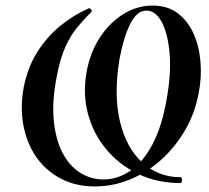

<svg xmlns="http://www.w3.org/2000/svg" viewBox="-20 -656 748 688"><path d="M320 12Q250 12 196 -17Q142 -46 108.5 -95.5Q75 -145 63.5 -209Q52 -273 65 -343Q79 -414 113 -468.5Q147 -523 195 -562.5Q243 -602 298 -626Q302 -628 306.5 -621.5Q311 -615 306 -612Q280 -586 256.5 -557.5Q233 -529 214.5 -488.5Q196 -448 184 -385Q166 -296 172.5 -226.5Q179 -157 203.5 -109.5Q228 -62 266.5 -37.5Q305 -13 351 -13Q401 -13 446.5 -43.5Q492 -74 526.5 -139Q561 -204 578 -305Q594 -397 587.5 -467.5Q581 -538 559 -578Q537 -618 505 -618Q470 -618 446 -569Q422 -520 408 -443Q387 -315 410 -220Q433 -125 490.5 -73Q548 -21 627 -21Q632 -21 632 -10.5Q632 0 627 0Q543 0 474.5 -33Q406 -66 359.5 -122.5Q313 -179 294.5 -251Q276 -323 291 -402Q304 -470 338.5 -522.5Q373 -575 422 -605.5Q471 -636 527 -636Q581 -636 617.5 -608Q654 -580 674 -534.5Q694 -489 698.5 -433.5Q703 -378 692 -323Q679 -251 643.5 -190Q608 -129 557.5 -83.5Q507 -38 446 -13Q385 12 320 12Z"/></svg>

Font: Cormorant Garamond Light
Style: Italic
Weight: 300
Italic angle: -10°
Designer: Christian Thalmann (Catharsis Fonts)
Foundry: Catharsis Fonts
Version: Version 4.001